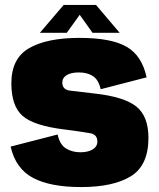

<svg xmlns="http://www.w3.org/2000/svg" viewBox="-20 -753 644 778"><path d="M308.5 5Q184 5 113.8 -32.2Q43.5 -69.5 23 -159L213.5 -208Q222.5 -166.5 247.8 -151.2Q273 -136 305.5 -136Q336.5 -136 355.5 -147.5Q374.5 -159 374.5 -179.5Q374.5 -208 345.5 -213.2Q316.5 -218.5 244 -228Q118 -243 72 -283Q26 -323 26 -415.5Q26 -516.5 98.2 -558Q170.5 -599.5 302.5 -599.5Q430.5 -599.5 493 -563.5Q555.5 -527.5 574 -439.5L388 -391.5Q379 -430.5 356.2 -445Q333.5 -459.5 299.5 -459.5Q268.5 -459.5 250.5 -448.8Q232.5 -438 232.5 -418.5Q232.5 -389.5 263.5 -385.8Q294.5 -382 363.5 -374Q482 -361 531.8 -321.8Q581.5 -282.5 581.5 -194Q581.5 -83 510.5 -39Q439.5 5 308.5 5ZM141.5 -620 238 -733H369L465 -620H355L303 -693L250.5 -620Z"/></svg>

Font: Anybody Black
Style: Regular
Weight: 900
Designer: Tyler Finck
Foundry: Etcetera Type Company
Version: Version 1.010; ttfautohint (v1.8.3) -l 8 -r 50 -G 200 -x 14 